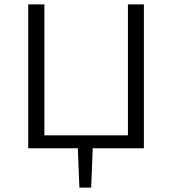

<svg xmlns="http://www.w3.org/2000/svg" viewBox="-20 -678 787 878"><path d="M397 180H343L336 0H109V-658H183V-59H565V-658H638V0H404Z"/></svg>

Font: LXGW Bright TC
Style: Regular
Weight: 400
Designer: Christian Thalmann (Catharsis Fonts)
Foundry: LXGW / Christian Thalmann (Catharsis Fonts) / Fontworks Inc.
Version: Version 5.501